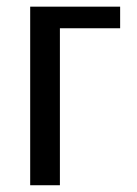

<svg xmlns="http://www.w3.org/2000/svg" viewBox="-20 -548 405 568"><path d="M335.4 -528.3V-464.4H157.2V0H69.3V-528.3Z"/></svg>

Font: Liberation Sans
Style: Regular
Weight: 400
Designer: Steve Matteson
Foundry: Ascender Corporation
Version: Version 2.00.1